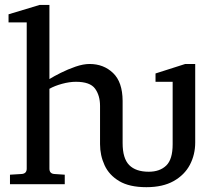

<svg xmlns="http://www.w3.org/2000/svg" viewBox="-20 -757 909 789"><path d="M581.5 12.2Q511.7 12.2 470 -12.7Q428.2 -37.6 409.7 -78.1Q391.1 -118.7 391.1 -164.6V-321.8Q391.1 -364.7 370.6 -392.8Q350.1 -420.9 292 -420.9Q265.6 -420.9 235.1 -412.6Q204.6 -404.3 183.1 -392.1V-64Q183.1 -43.5 203.1 -42L246.1 -39.1V0H21V-39.1L68.8 -42Q89.8 -43.5 89.8 -64V-665H15.1V-698.2L143.1 -736.8H183.1V-432.1Q201.2 -443.4 230 -457.8Q258.8 -472.2 290.5 -483.2Q322.3 -494.1 348.1 -494.1Q405.8 -494.1 444.6 -457Q483.4 -419.9 483.9 -342.8V-168.9Q483.9 -106 511 -78.6Q538.1 -51.3 591.3 -51.3Q636.7 -51.3 663.1 -76.7Q689.5 -102.1 689.5 -164.1V-420.9H619.1V-455.1L741.2 -494.1H782.2V-171.4Q782.2 -121.6 760.3 -79.8Q738.3 -38.1 693.6 -12.9Q648.9 12.2 581.5 12.2Z"/></svg>

Font: Charis
Style: Regular
Weight: 400
Designer: Walt Agee, Miriam Martin, Annie Olsen, Victor Gaultney, Lorna Priest, Alan Ward, Bob Hallissy, Martin Hosken, Sharon Cor
Foundry: SIL Global
Version: Version 7.000